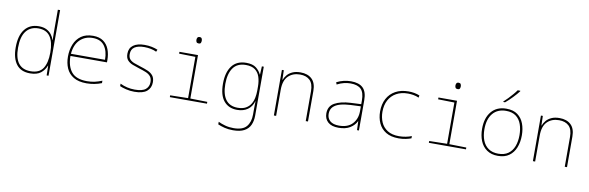

<svg xmlns="http://www.w3.org/2000/svg" viewBox="-61 -1355 6722 2190"><g transform="rotate(10 3300.0 -259.5)"><path d="M281 10Q175 10 122.5 -59Q70 -128 70 -254Q70 -391 127.5 -464Q185 -537 289 -537Q342 -537 378 -519Q414 -501 436 -472Q458 -443 469 -409H471Q470 -443 469.5 -477.5Q469 -512 469 -543V-760H495V0H473L471 -113H469Q449 -60 405 -25Q361 10 281 10ZM283 -15Q384 -15 426.5 -80Q469 -145 469 -263V-266Q469 -386 425 -449Q381 -512 289 -512Q198 -512 147.5 -448Q97 -384 97 -254Q97 -15 283 -15Z M936 10Q842 10 784.5 -25Q727 -60 701 -119.5Q675 -179 675 -254Q675 -332 701 -396.5Q727 -461 780.5 -499Q834 -537 918 -537Q991 -537 1036.5 -504.5Q1082 -472 1103.5 -416.5Q1125 -361 1125 -291V-266H702Q702 -148 756.5 -81.5Q811 -15 937 -15Q986 -15 1027 -24.5Q1068 -34 1110 -51V-23Q1070 -7 1025 1.5Q980 10 936 10ZM1098 -291Q1098 -392 1054 -452Q1010 -512 918 -512Q830 -512 771.5 -456Q713 -400 703 -291Z M1490 10Q1440 10 1394.5 -1Q1349 -12 1320 -25V-54Q1400 -15 1490 -15Q1579 -15 1616 -46.5Q1653 -78 1653 -130Q1653 -173 1632.5 -197Q1612 -221 1577 -235Q1542 -249 1499 -262Q1458 -275 1421 -289Q1384 -303 1360.5 -329Q1337 -355 1337 -404Q1337 -469 1383.5 -503Q1430 -537 1515 -537Q1560 -537 1598 -529Q1636 -521 1667 -508L1656 -483Q1628 -497 1591 -504.5Q1554 -512 1515 -512Q1442 -512 1403 -486Q1364 -460 1364 -405Q1364 -366 1382.5 -345Q1401 -324 1433.5 -311.5Q1466 -299 1508 -286Q1558 -271 1597 -254Q1636 -237 1658 -209Q1680 -181 1680 -133Q1680 -67 1634 -28.5Q1588 10 1490 10Z M2117 -660Q2098 -660 2091.5 -671Q2085 -682 2085 -697Q2085 -711 2091.5 -722.5Q2098 -734 2117 -734Q2135 -734 2141 -722.5Q2147 -711 2147 -697Q2147 -684 2142 -672Q2137 -660 2117 -660ZM1900 0V-21L2107 -25V-503L1918 -507V-528H2133V-25L2330 -21V0Z M2674 247Q2619 247 2576 236Q2533 225 2498 210V180Q2533 197 2578 209.5Q2623 222 2676 222Q2782 222 2825.5 170Q2869 118 2869 32V-17Q2869 -46 2869.5 -70Q2870 -94 2871 -123H2869Q2850 -59 2801 -24.5Q2752 10 2680 10Q2581 10 2525.5 -57Q2470 -124 2470 -257Q2470 -388 2526 -462.5Q2582 -537 2692 -537Q2766 -537 2805.5 -506.5Q2845 -476 2866 -432H2868L2873 -528H2895V38Q2895 101 2873.5 148Q2852 195 2803.5 221Q2755 247 2674 247ZM2683 -15Q2739 -15 2775.5 -35.5Q2812 -56 2832.5 -89.5Q2853 -123 2861 -164Q2869 -205 2869 -246V-294Q2869 -355 2853 -404.5Q2837 -454 2798.5 -483Q2760 -512 2692 -512Q2592 -512 2544.5 -444.5Q2497 -377 2497 -258Q2497 -139 2543.5 -77Q2590 -15 2683 -15Z M3105 0V-528H3127L3130 -417H3132Q3144 -448 3166.5 -475Q3189 -502 3227 -519.5Q3265 -537 3320 -537Q3404 -537 3452 -491.5Q3500 -446 3500 -354V0H3474V-345Q3474 -433 3433 -472.5Q3392 -512 3319 -512Q3235 -512 3183 -461Q3131 -410 3131 -302V0Z M3854 10Q3773 10 3731.5 -27.5Q3690 -65 3690 -128Q3690 -212 3758.5 -250Q3827 -288 3941 -294L4064 -300V-343Q4064 -435 4025 -473.5Q3986 -512 3904 -512Q3867 -512 3829 -503Q3791 -494 3748 -472L3739 -497Q3779 -517 3820.5 -527Q3862 -537 3905 -537Q3998 -537 4044 -492.5Q4090 -448 4090 -350V0H4068L4064 -103H4062Q4040 -55 3988 -22.5Q3936 10 3854 10ZM3856 -15Q3958 -15 4011 -72.5Q4064 -130 4064 -220V-275L3946 -270Q3879 -267 3827 -252.5Q3775 -238 3746 -208Q3717 -178 3717 -128Q3717 -76 3752 -45.5Q3787 -15 3856 -15Z M4551 10Q4460 10 4402.5 -25.5Q4345 -61 4317.5 -121.5Q4290 -182 4290 -256Q4290 -341 4323.5 -404Q4357 -467 4420 -502Q4483 -537 4571 -537Q4643 -537 4700 -513L4695 -487Q4665 -501 4631.5 -506.5Q4598 -512 4569 -512Q4491 -512 4434.5 -480.5Q4378 -449 4347.5 -392Q4317 -335 4317 -257Q4317 -192 4341 -136.5Q4365 -81 4417 -48Q4469 -15 4551 -15Q4589 -15 4628 -22.5Q4667 -30 4696 -42V-16Q4671 -6 4633 2Q4595 10 4551 10Z M5117 -660Q5098 -660 5091.5 -671Q5085 -682 5085 -697Q5085 -711 5091.5 -722.5Q5098 -734 5117 -734Q5135 -734 5141 -722.5Q5147 -711 5147 -697Q5147 -684 5142 -672Q5137 -660 5117 -660ZM4900 0V-21L5107 -25V-503L4918 -507V-528H5133V-25L5330 -21V0Z M5700 10Q5623 10 5571.5 -26Q5520 -62 5495 -124Q5470 -186 5470 -264Q5470 -390 5532 -463.5Q5594 -537 5705 -537Q5785 -537 5834.5 -500.5Q5884 -464 5907 -403Q5930 -342 5930 -267Q5930 -188 5905 -125.5Q5880 -63 5829.5 -26.5Q5779 10 5700 10ZM5700 -15Q5770 -15 5815 -47Q5860 -79 5881.5 -135.5Q5903 -192 5903 -265Q5903 -334 5883.5 -390Q5864 -446 5820.5 -479Q5777 -512 5705 -512Q5607 -512 5552 -446.5Q5497 -381 5497 -263Q5497 -190 5519 -134Q5541 -78 5586.5 -46.5Q5632 -15 5700 -15ZM5655 -612Q5678 -632 5704.5 -660Q5731 -688 5755.5 -716.5Q5780 -745 5794 -766H5824V-759Q5798 -725 5757 -682Q5716 -639 5676 -606H5655Z M6105 0V-528H6127L6130 -417H6132Q6144 -448 6166.5 -475Q6189 -502 6227 -519.5Q6265 -537 6320 -537Q6404 -537 6452 -491.5Q6500 -446 6500 -354V0H6474V-345Q6474 -433 6433 -472.5Q6392 -512 6319 -512Q6235 -512 6183 -461Q6131 -410 6131 -302V0Z"/></g></svg>

Font: Noto Sans Mono Thin
Style: Regular
Weight: 100
Designer: Monotype Design Team
Foundry: Monotype Imaging Inc.
Version: Version 2.014